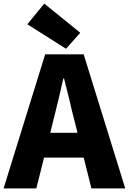

<svg xmlns="http://www.w3.org/2000/svg" viewBox="-28 -1047 716 1067"><path d="M223 -745H437L668 0H480L387 -372Q370 -435 358 -491L328 -611H324Q300 -502 267 -372L174 0H-8ZM149 -309H509V-171H149ZM124 -912 218 -1027 418 -865 339 -776Z"/></svg>

Font: Merged Yaku Han JP Black
Style: Regular
Weight: 900
Designer: Ryoko NISHIZUKA 西塚涼子 (kana, bopomofo & ideographs); Paul D. Hunt (Latin, Greek & Cyrillic); Sandoll Communications 산돌커뮤니
Foundry: Adobe
Version: Version 2.004